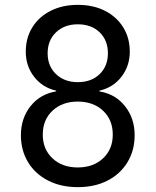

<svg xmlns="http://www.w3.org/2000/svg" viewBox="-20 -760 640 790"><path d="M300 10Q231 10 178 -17Q125 -44 95.5 -92.5Q66 -141 66 -204Q66 -273 105.5 -323Q145 -373 211 -384V-387Q154 -400 120 -444.5Q86 -489 86 -547Q86 -604 113 -647.5Q140 -691 188.5 -715.5Q237 -740 300 -740Q364 -740 412 -715.5Q460 -691 487 -647.5Q514 -604 514 -547Q514 -489 480 -444.5Q446 -400 389 -387V-384Q455 -373 494.5 -323Q534 -273 534 -204Q534 -141 504.5 -92.5Q475 -44 422.5 -17Q370 10 300 10ZM300 -422Q356 -422 390 -455Q424 -488 424 -541Q424 -594 390 -627Q356 -660 300 -660Q245 -660 210.5 -627Q176 -594 176 -541Q176 -488 210.5 -455Q245 -422 300 -422ZM300 -71Q364 -71 404 -108.5Q444 -146 444 -206Q444 -267 404 -304.5Q364 -342 300 -342Q236 -342 196 -304.5Q156 -267 156 -206Q156 -146 196 -108.5Q236 -71 300 -71Z"/></svg>

Font: JetBrains Mono NL
Style: Regular
Weight: 400
Monospace: yes
Designer: Philipp Nurullin, Konstantin Bulenkov
Foundry: JetBrains
Version: Version 2.305; ttfautohint (v1.8.4.7-5d5b)